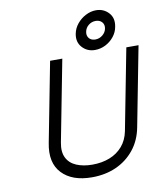

<svg xmlns="http://www.w3.org/2000/svg" viewBox="-98 -995 925 1084"><g transform="rotate(-10 364.5 -453.5)"><path d="M342 9Q228 9 170 -52.5Q112 -114 134 -225L222 -680H292L202 -215Q192 -163 209 -128.5Q226 -94 265 -77.5Q304 -61 356 -61Q411 -61 455.5 -78.5Q500 -96 529.5 -130.5Q559 -165 569 -215L659 -680H729L641 -225Q627 -151 584.5 -98.5Q542 -46 480 -18.5Q418 9 342 9ZM483 -696Q439 -696 410.5 -727Q382 -758 391 -805Q397 -836 417.5 -861Q438 -886 467 -901Q496 -916 526 -916Q570 -916 598.5 -885Q627 -854 617 -805Q612 -775 592 -750Q572 -725 543.5 -710.5Q515 -696 483 -696ZM495 -754Q518 -754 536.5 -769Q555 -784 559 -806Q563 -828 550 -842.5Q537 -857 514 -857Q491 -857 473 -842.5Q455 -828 451 -806Q448 -791 453 -779Q458 -767 469 -760.5Q480 -754 495 -754Z"/></g></svg>

Font: Teachers
Style: Italic
Weight: 400
Italic angle: -11°
Designer: Alfredo Marco Pradil, Chank Diesel
Version: Version 1.001